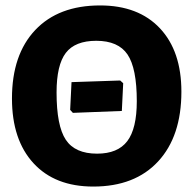

<svg xmlns="http://www.w3.org/2000/svg" viewBox="-20 -675 711 706"><path d="M348 -655Q489 -655 568 -571Q647 -487 647 -338Q647 -174 561.5 -81.5Q476 11 323 11Q182 11 103 -75Q24 -161 24 -313Q24 -474 109.5 -564.5Q195 -655 348 -655ZM334 -525Q256 -525 222 -480.5Q188 -436 188 -335Q188 -212 222 -161Q256 -110 337 -110Q413 -110 448 -156Q483 -202 483 -303Q483 -424 449 -474.5Q415 -525 334 -525ZM248 -260 238 -271 243 -373 422 -379 433 -369 428 -267Z"/></svg>

Font: Alegreya Sans ExtraBold
Style: Regular
Weight: 800
Designer: Juan Pablo del Peral
Foundry: Huerta Tipografica
Version: Version 2.007